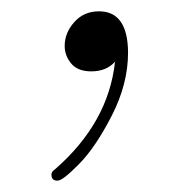

<svg xmlns="http://www.w3.org/2000/svg" viewBox="-20 -126 317 339"><path d="M70.8 182.1Q70.8 177.2 77.1 172.9Q171.4 90.8 183.1 -17.1Q168 0 141.1 0Q117.2 0 105.7 -13.9Q94.2 -27.8 94.2 -44.9Q94.2 -67.9 111.1 -86.9Q127.9 -106 154.8 -106Q205.6 -106 206.1 -33.2Q206.1 22 177.5 77.9Q148.9 133.8 119.9 163.3Q90.8 192.9 82 192.9Q70.8 193.4 70.8 182.1Z"/></svg>

Font: CMU Serif Extra
Style: RomanSlanted
Weight: 500
Italic angle: -9.46001°
Version: Version 0.7.0